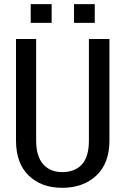

<svg xmlns="http://www.w3.org/2000/svg" viewBox="-20 -900 606 931"><path d="M510.7 -710.9Q510.7 -587.9 510.7 -218.8Q510.7 -108.4 447.3 -48.8Q383.8 10.7 281.2 10.7Q180.7 10.7 119.1 -48.8Q57.6 -108.4 57.6 -218.8Q57.6 -236.3 57.6 -257.8Q57.6 -361.3 57.6 -538.1Q57.6 -581.1 57.6 -710.9Q82 -710.9 155.3 -710.9Q155.3 -587.9 155.3 -218.8Q155.3 -141.6 189.5 -103.5Q223.6 -65.4 281.2 -65.4Q342.8 -65.4 377 -102.5Q411.1 -139.6 411.1 -218.8Q411.1 -382.8 411.1 -710.9Q436.5 -710.9 510.7 -710.9ZM439.5 -789.1Q414.1 -789.1 338.9 -789.1Q338.9 -812.5 338.9 -879.9Q363.3 -879.9 439.5 -879.9Q439.5 -857.4 439.5 -789.1ZM230.5 -789.1Q205.1 -789.1 128.9 -789.1Q128.9 -812.5 128.9 -879.9Q154.3 -879.9 230.5 -879.9Q230.5 -857.4 230.5 -789.1Z"/></svg>

Font: Noto Sans Hebrew DECATHLON 
Style: Regular
Weight: 400
Designer: Monotype Design team
Version: Version 1.03 uh